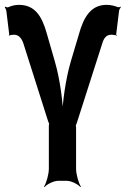

<svg xmlns="http://www.w3.org/2000/svg" viewBox="-34 -744 517 790"><path d="M-8 -700 4 -602C4 -601 3 -599 2 -598L5 -596C5 -597 4 -599 5 -599C10 -599 15 -601 20 -601H25C41 -601 54 -589 62 -566L164 -245C165 -244 168 -234 169 -234V-238C168 -238 167 -227 167 -226V-50C167 -26 156 11 147 24L149 26C159 14 187 0 205 0H241C259 0 287 14 297 26L299 24C290 11 279 -26 279 -50V-219C279 -220 278 -231 277 -231V-227C278 -227 281 -237 282 -238L387 -566C393 -586 403 -601 423 -601H428C433 -601 439 -599 443 -599C444 -599 444 -597 444 -597L447 -598C446 -599 444 -601 444 -602L456 -700C457 -705 461 -712 463 -714L462 -717C460 -715 454 -713 450 -715C437 -720 422 -724 404 -724C340 -724 310 -673 291 -604L257 -490C236 -418 222 -318 222 -260H226C226 -318 213 -418 192 -490L158 -608C139 -675 111 -724 44 -724C27 -724 13 -720 -1 -714C-4 -713 -11 -715 -13 -717L-14 -713C-12 -711 -9 -705 -8 -700Z"/></svg>

Font: Asimov
Style: EdgeExtreme
Weight: 500
Designer: Google
Version: Version 2.000980: 2014